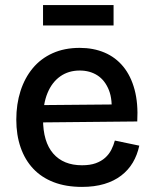

<svg xmlns="http://www.w3.org/2000/svg" viewBox="-20 -721 604 754"><path d="M302 13Q239 13 191 -5.5Q143 -24 110.5 -58.5Q78 -93 61 -142Q44 -191 44 -251Q44 -312 60.5 -363.5Q77 -415 108.5 -453Q140 -491 186.5 -512Q233 -533 293 -533Q347 -533 390.5 -514.5Q434 -496 464 -459.5Q494 -423 508.5 -369Q523 -315 519 -244L113 -240V-308L453 -311L417 -270Q423 -329 407.5 -367.5Q392 -406 362.5 -425Q333 -444 293 -444Q249 -444 216.5 -421Q184 -398 166.5 -355.5Q149 -313 149 -253Q149 -164 189 -118Q229 -72 302 -72Q334 -72 356 -80Q378 -88 393 -101.5Q408 -115 417 -132.5Q426 -150 431 -169L527 -149Q519 -112 501.5 -82.5Q484 -53 456 -31.5Q428 -10 389.5 1.5Q351 13 302 13ZM149 -621V-701H426V-621Z"/></svg>

Font: Bricolage Grotesque 24pt Medium
Style: Regular
Weight: 500
Designer: Mathieu Triay
Foundry: Atelier Triay
Version: Version 1.001;gftools[0.9.33.dev8+g029e19f]